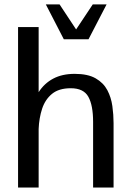

<svg xmlns="http://www.w3.org/2000/svg" viewBox="-20 -841 586 861"><path d="M61 0V-719.7H153.3V-427.7Q178.7 -467.3 218.8 -488.5Q258.8 -509.8 314.9 -509.8Q374 -509.8 408.9 -489.7Q443.8 -469.7 461.2 -437Q478.5 -404.3 483.9 -365.2Q489.3 -326.2 489.3 -288.6V0H397.5V-294.4Q397.5 -368.7 376.2 -407Q355 -445.3 297.4 -445.3Q244.1 -445.3 213.4 -420.2Q182.6 -395 168.9 -353.5Q155.3 -312 153.3 -262.7V0ZM266.1 -665 185.5 -821.3H247.1L321.3 -709L396 -821.3H458L377 -665Z"/></svg>

Font: Pontano Sans Medium
Style: Regular
Weight: 500
Designer: Vernon Adams
Foundry: Vernon Adams
Version: Version 2.001